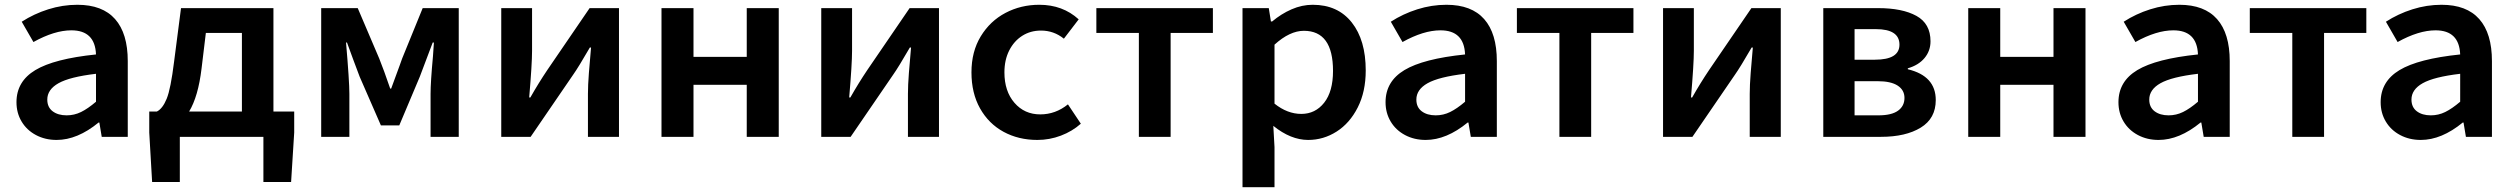

<svg xmlns="http://www.w3.org/2000/svg" viewBox="-20 -573 10523 804"><path d="M49 -145Q49 -232 128 -279.5Q207 -327 382 -345Q378 -446 279 -446Q208 -446 120 -397L71 -482Q122 -515 182 -534Q242 -553 304 -553Q409 -553 462 -493Q515 -433 515 -317V0H406L396 -60H393Q304 13 217 13Q169 13 130.5 -7.5Q92 -28 70.5 -64Q49 -100 49 -145ZM382 -147V-264Q272 -251 225 -224.5Q178 -198 178 -156Q178 -124 200.5 -107Q223 -90 259 -90Q291 -90 319.5 -104Q348 -118 382 -147Z M709 -315 738 -539H1125V-106H1212V-18L1199 189H1083V0H733V189H617L605 -18V-106H637Q661 -118 678 -159.5Q695 -201 709 -315ZM993 -106V-435H842L824 -286Q810 -169 772 -106Z M1325 -539H1478L1568 -328Q1587 -281 1614 -202H1618L1654 -300L1664 -328L1750 -539H1901V0H1783V-180Q1783 -229 1793 -337L1797 -395H1792L1738 -252L1652 -48H1575L1486 -252Q1459 -323 1433 -395H1429Q1443 -233 1443 -180V0H1325Z M2079 -539H2208V-360Q2208 -305 2196 -165H2201Q2235 -225 2272 -280L2449 -539H2572V0H2442V-180Q2442 -216 2446 -267.5Q2450 -319 2455 -374H2450Q2402 -291 2380 -260L2202 0H2079Z M2750 -539H2884V-335H3107V-539H3241V0H3107V-218H2884V0H2750Z M3419 -539H3548V-360Q3548 -305 3536 -165H3541Q3575 -225 3612 -280L3789 -539H3912V0H3782V-180Q3782 -216 3786 -267.5Q3790 -319 3795 -374H3790Q3742 -291 3720 -260L3542 0H3419Z M4048 -270Q4048 -357 4087 -421Q4126 -485 4190.5 -519Q4255 -553 4332 -553Q4430 -553 4497 -492L4435 -411Q4393 -445 4339 -445Q4295 -445 4260.5 -423Q4226 -401 4206 -361.5Q4186 -322 4186 -270Q4186 -191 4228 -142.5Q4270 -94 4336 -94Q4400 -94 4452 -136L4506 -55Q4470 -23 4422.5 -5Q4375 13 4324 13Q4245 13 4182.5 -21Q4120 -55 4084 -119Q4048 -183 4048 -270Z M4749 -435H4571V-539H5059V-435H4882V0H4749Z M5183 -539H5293L5302 -483H5307Q5345 -515 5388.5 -534Q5432 -553 5477 -553Q5582 -553 5640.5 -479Q5699 -405 5699 -278Q5699 -189 5665.5 -123Q5632 -57 5577 -22Q5522 13 5458 13Q5385 13 5312 -46L5317 43V211H5183ZM5562 -276Q5562 -444 5440 -444Q5381 -444 5317 -386V-139Q5371 -96 5429 -96Q5488 -96 5525 -143Q5562 -190 5562 -276Z M5782 -145Q5782 -232 5861 -279.5Q5940 -327 6115 -345Q6111 -446 6012 -446Q5941 -446 5853 -397L5804 -482Q5855 -515 5915 -534Q5975 -553 6037 -553Q6142 -553 6195 -493Q6248 -433 6248 -317V0H6139L6129 -60H6126Q6037 13 5950 13Q5902 13 5863.5 -7.5Q5825 -28 5803.5 -64Q5782 -100 5782 -145ZM6115 -147V-264Q6005 -251 5958 -224.5Q5911 -198 5911 -156Q5911 -124 5933.5 -107Q5956 -90 5992 -90Q6024 -90 6052.5 -104Q6081 -118 6115 -147Z M6510 -435H6332V-539H6820V-435H6643V0H6510Z M6944 -539H7073V-360Q7073 -305 7061 -165H7066Q7100 -225 7137 -280L7314 -539H7437V0H7307V-180Q7307 -216 7311 -267.5Q7315 -319 7320 -374H7315Q7267 -291 7245 -260L7067 0H6944Z M7615 -539H7845Q7946 -539 8005 -506.5Q8064 -474 8064 -400Q8064 -360 8039 -330Q8014 -300 7969 -287V-283Q8086 -255 8086 -154Q8086 -77 8023 -38.5Q7960 0 7857 0H7615ZM7934 -386Q7934 -451 7835 -451H7746V-323H7831Q7934 -323 7934 -386ZM7955 -163Q7955 -196 7926.5 -214.5Q7898 -233 7843 -233H7746V-90H7846Q7901 -90 7928 -109.5Q7955 -129 7955 -163Z M8222 -539H8356V-335H8579V-539H8713V0H8579V-218H8356V0H8222Z M8851 -145Q8851 -232 8930 -279.5Q9009 -327 9184 -345Q9180 -446 9081 -446Q9010 -446 8922 -397L8873 -482Q8924 -515 8984 -534Q9044 -553 9106 -553Q9211 -553 9264 -493Q9317 -433 9317 -317V0H9208L9198 -60H9195Q9106 13 9019 13Q8971 13 8932.5 -7.5Q8894 -28 8872.5 -64Q8851 -100 8851 -145ZM9184 -147V-264Q9074 -251 9027 -224.5Q8980 -198 8980 -156Q8980 -124 9002.5 -107Q9025 -90 9061 -90Q9093 -90 9121.5 -104Q9150 -118 9184 -147Z M9579 -435H9401V-539H9889V-435H9712V0H9579Z M9949 -145Q9949 -232 10028 -279.5Q10107 -327 10282 -345Q10278 -446 10179 -446Q10108 -446 10020 -397L9971 -482Q10022 -515 10082 -534Q10142 -553 10204 -553Q10309 -553 10362 -493Q10415 -433 10415 -317V0H10306L10296 -60H10293Q10204 13 10117 13Q10069 13 10030.5 -7.5Q9992 -28 9970.5 -64Q9949 -100 9949 -145ZM10282 -147V-264Q10172 -251 10125 -224.5Q10078 -198 10078 -156Q10078 -124 10100.5 -107Q10123 -90 10159 -90Q10191 -90 10219.5 -104Q10248 -118 10282 -147Z"/></svg>

Font: Nebula Sans Semibold
Style: Regular
Weight: 600
Designer: Paul D. Hunt for Adobe (as Source Sans)
Foundry: Nebula Entertainment & Broadcasting LLC
Version: Version 1.010